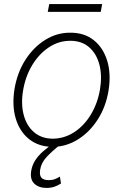

<svg xmlns="http://www.w3.org/2000/svg" viewBox="-20 -715 609 950"><path d="M240.7 11.7Q172.4 11.2 125.2 -25.6Q78.1 -62.5 58.3 -127.2Q38.6 -191.9 51.8 -274.9Q65.4 -356 105.5 -418.7Q145.5 -481.4 203.6 -517.6Q261.7 -553.7 327.6 -553.2Q396.5 -553.7 443.4 -516.6Q490.2 -479.5 510.3 -414.8Q530.3 -350.1 517.1 -267.1Q503.9 -186.5 463.4 -123.5Q422.9 -60.5 365 -24.7Q307.1 11.2 240.7 11.7ZM240.7 -28.8Q299.3 -29.3 348.4 -61.8Q397.5 -94.2 430.7 -150.1Q463.9 -206.1 475.1 -274.9Q485.8 -341.3 471.7 -395.5Q457.5 -449.7 420.9 -481.4Q384.3 -513.2 327.6 -513.2Q270 -513.2 220.9 -480.2Q171.9 -447.3 138.7 -391.6Q105.5 -335.9 94.2 -267.1Q83 -200.7 97.2 -146.7Q111.3 -92.8 148.2 -61Q185.1 -29.3 240.7 -28.8ZM210.4 214.8Q171.4 214.8 149.2 193.1Q127 171.4 134.8 128.4Q139.2 102.5 153.8 79.1Q168.5 55.7 193.4 33.7Q218.3 11.7 252.4 -10.3L278.3 0Q238.8 32.2 211.4 61Q184.1 89.8 178.7 124.5Q174.3 151.9 184.8 164.1Q195.3 176.3 221.2 176.3Q238.8 176.3 251.5 171.4Q264.2 166.5 276.4 158.7L281.7 192.9Q266.1 203.1 249 209Q231.9 214.8 210.4 214.8ZM485.4 -694.8 478.5 -656.2H216.3L223.6 -694.8Z"/></svg>

Font: Inter Tight ExtraLight
Style: Italic
Weight: 250
Italic angle: -9.39999°
Designer: Rasmus Andersson
Foundry: rsms
Version: Version 3.004